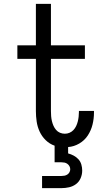

<svg xmlns="http://www.w3.org/2000/svg" viewBox="-20 -755 540 995"><path d="M198 220V157H298Q306 157 314 155.5Q322 154 329 149.5Q336 145 340 137.5Q344 130 344 122Q344 114 340 106.5Q336 99 329 94Q322 89 314 87.5Q306 86 298 86H263V0Q237 -9 217 -28.5Q197 -48 185.5 -73Q174 -98 170 -125Q166 -152 166 -179V-450H70V-520H166V-735H244V-520H420V-450H244V-179Q244 -166 245 -153Q246 -140 249 -127.5Q252 -115 257 -103.5Q262 -92 270.5 -82Q279 -72 291 -67Q303 -62 316 -62Q329 -62 340.5 -67Q352 -72 360.5 -81Q369 -90 374.5 -101.5Q380 -113 383 -125Q386 -137 387.5 -149.5Q389 -162 389 -174V-180H467V-171Q467 -140 459.5 -109.5Q452 -79 435 -53Q418 -27 390.5 -11Q363 5 333 7V40Q348 44 362 51.5Q376 59 386.5 70.5Q397 82 401.5 97.5Q406 113 406 129Q406 149 398 168Q390 187 374 199Q358 211 338 215.5Q318 220 298 220Z"/></svg>

Font: Iosevka Fixed
Style: Regular
Weight: 400
Monospace: yes
Designer: Belleve Invis
Foundry: Belleve Invis
Version: Version 33.2.4